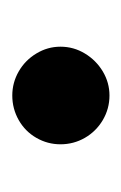

<svg xmlns="http://www.w3.org/2000/svg" viewBox="39 -470 203 322"><g transform="rotate(-90 141.0 -309.5)"><path d="M59.5 -310.1Q59.5 -331.7 70.3 -350.5Q81.1 -369.3 100.1 -380.1Q119.2 -390.9 141.3 -390.9Q162.9 -390.9 181.7 -380.1Q200.5 -369.3 211.8 -350.5Q223.2 -331.7 223.2 -310.1Q223.2 -288 211.8 -269.2Q200.5 -250.4 181.7 -239.1Q162.9 -227.9 141.3 -227.9Q119.2 -227.9 100.1 -239.1Q81.1 -250.4 70.3 -269.2Q59.5 -288 59.5 -310.1Z"/></g></svg>

Font: Pretendard Std Variable
Style: Regular
Weight: 400
Designer: Base glyphs from Inter by Rasmus Andersson; Hangeul glyphs from Noto Sans CJK(Source Han Sans) by Jang Soo-young and Kan
Foundry: Kil Hyung-jin
Version: Version 1.309;Glyphs 3.2 (3225)